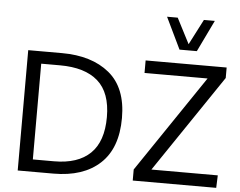

<svg xmlns="http://www.w3.org/2000/svg" viewBox="-62 -1071 1437 1148"><g transform="rotate(5 656.0 -497.0)"><path d="M85 0ZM85 0V-722.2H285.2Q285.2 -722.2 287.1 -722.2Q466.3 -722.2 572.3 -635.3Q678.7 -547.9 678.7 -366.7Q678.7 -185.5 578.6 -92.8Q478.5 0 299.3 0ZM169.4 -73.7H296.9Q439.5 -73.7 513.9 -145.8Q588.4 -217.8 588.4 -364.3Q588.4 -510.7 510.3 -579.6Q432.1 -648.4 282.7 -648.4H169.4ZM775.4 0ZM775.4 0V-66.4L1168 -647H789.6V-722.2H1275.9V-659.2L880.9 -75.2H1279.3L1276.4 0ZM985.8 -804.2 894.5 -993.7H958.5L1037.1 -841.3L1115.7 -993.7H1181.2L1089.8 -804.2Z"/></g></svg>

Font: Oxygen
Style: Normal
Weight: 400
Designer: Vernon Adams
Foundry: Vernon Adams
Version: Version Release 0.2.2 webfont; ttfautohint (v0.8.52-bc40) -l